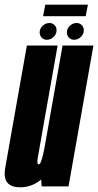

<svg xmlns="http://www.w3.org/2000/svg" viewBox="-49 -794 418 818"><path d="M128.5 0 126.5 -29Q86 4 38 4Q0 4 -16.5 -14.5Q-34 -35 -27 -77Q-12.5 -158 4.5 -255.5L65.5 -600H196.5L135.5 -256Q117 -150 112 -122Q107.5 -97.5 114 -94.5Q114.5 -94 116 -94Q123.5 -94 130 -118.5Q134.5 -134 139.5 -158.5L217.5 -600H349L243 0ZM151 -624.5Q137.5 -624.5 128.8 -633.5Q120 -642.5 120 -656Q120 -672 132.8 -684Q145.5 -696 161.5 -696Q175 -696 183.5 -687Q192 -678 192 -665Q192 -648.5 179.2 -636.5Q166.5 -624.5 151 -624.5ZM267 -624.5Q253.5 -624.5 244.8 -633.5Q236 -642.5 236 -656Q236 -672 248.5 -684Q261 -696 277.5 -696Q290.5 -696 299.2 -687Q308 -678 308 -665Q308 -648.5 295.2 -636.5Q282.5 -624.5 267 -624.5ZM134.5 -725 144 -774H325.5L316 -725Z"/></svg>

Font: Anybody UltraCondensed Regular
Style: Bold Italic
Weight: 700
Width: 1
Italic angle: -10°
Designer: Tyler Finck
Foundry: Etcetera Type Company
Version: Version 1.010; ttfautohint (v1.8.3) -l 8 -r 50 -G 200 -x 14 